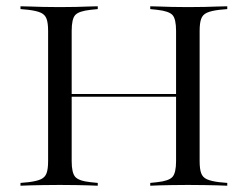

<svg xmlns="http://www.w3.org/2000/svg" viewBox="-20 -591 788 611"><path d="M133.1 -369.4V-492.7Q133.1 -517.7 128.2 -531Q123.4 -544.4 110.1 -550.4Q96.8 -556.5 71 -559.7L45.2 -562.1V-571Q60.5 -571 78.2 -570.2Q96 -569.4 116.9 -569Q137.9 -568.5 162.1 -568.5H171H178.2Q202.4 -568.5 222.2 -569Q241.9 -569.4 259.3 -570.2Q276.6 -571 291.1 -571V-562.1L267.7 -559.7Q230.6 -555.6 219.4 -543.1Q208.1 -530.6 208.1 -492.7V-369.4ZM540.3 -201.6V-492.7Q540.3 -530.6 529 -543.1Q517.7 -555.6 480.6 -559.7L458.1 -562.1V-571Q471.8 -571 489.1 -570.2Q506.5 -569.4 526.6 -569Q546.8 -568.5 570.2 -568.5H578.2H586.3Q610.5 -568.5 631.5 -569Q652.4 -569.4 670.6 -570.2Q688.7 -571 703.2 -571V-562.1L677.4 -559.7Q651.6 -556.5 638.3 -550.4Q625 -544.4 620.2 -531Q615.3 -517.7 615.3 -492.7V-201.6ZM162.1 -2.4Q137.9 -2.4 116.9 -2Q96 -1.6 78.2 -1.2Q60.5 -0.8 45.2 0V-8.9L71 -11.3Q96.8 -14.5 110.1 -20.6Q123.4 -26.6 128.2 -39.9Q133.1 -53.2 133.1 -78.2V-369.4H208.1V-78.2Q208.1 -41.1 219.4 -28.2Q230.6 -15.3 267.7 -11.3L291.1 -8.9V0Q276.6 -0.8 259.3 -1.2Q241.9 -1.6 222.2 -2Q202.4 -2.4 178.2 -2.4H170.2ZM180.6 -283.1V-291.9H566.9V-283.1ZM570.2 -2.4Q546.8 -2.4 526.6 -2Q506.5 -1.6 489.1 -1.2Q471.8 -0.8 458.1 0V-8.9L480.6 -11.3Q517.7 -15.3 529 -28.2Q540.3 -41.1 540.3 -78.2V-201.6H615.3V-78.2Q615.3 -53.2 620.2 -39.9Q625 -26.6 638.3 -20.6Q651.6 -14.5 677.4 -11.3L703.2 -8.9V0Q688.7 -0.8 670.6 -1.2Q652.4 -1.6 631.5 -2Q610.5 -2.4 586.3 -2.4H577.4Z"/></svg>

Font: Playfair 144pt SemiExpanded Light
Style: Regular
Weight: 300
Width: 6
Designer: Claus Eggers Sørensen
Foundry: Claus Eggers Sørensen
Version: Version 2.203